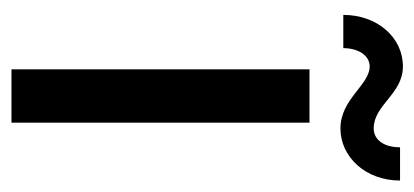

<svg xmlns="http://www.w3.org/2000/svg" viewBox="-214 -509 723 335"><g transform="rotate(90 147.5 -341.5)"><path d="M101 0H194V-520H101ZM6 -579H64C64 -604 76 -625 96 -625C128 -625 153 -574 204 -574C254 -574 295 -618 295 -678H237C237 -650 224 -632 204 -632C163 -632 144 -683 96 -683C45 -683 6 -638 6 -579Z"/></g></svg>

Font: Grotesk 02 Mince
Style: Bold
Weight: 400
Designer: Frank Adebiaye, contributions by Jérémy Landes, Ariel Martín Pérez
Foundry: Velvetyne Type Foundry
Version: Version 3.000;Glyphs 3.1.2 (3150)